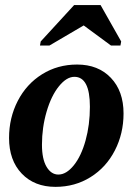

<svg xmlns="http://www.w3.org/2000/svg" viewBox="-20 -725 540 755"><path d="M333.5 -305.2Q333.5 -422.9 272.5 -422.9Q241.7 -422.9 211.7 -385.7Q181.6 -348.6 163.3 -286.1Q145 -223.6 145 -155.8Q145 -99.6 163.1 -69.1Q181.2 -38.6 209.5 -38.6Q240.7 -38.6 270 -74.7Q299.3 -110.8 316.4 -172.4Q333.5 -233.9 333.5 -305.2ZM198.2 9.8Q115.2 9.8 65.4 -42.5Q15.6 -94.7 15.6 -182.6Q15.6 -261.7 49.8 -328.1Q84 -394.5 145.3 -432.9Q206.5 -471.2 283.2 -471.2Q366.2 -471.2 416 -418.9Q465.8 -366.7 465.8 -278.8Q465.8 -199.7 431.6 -133.3Q397.5 -66.9 336.2 -28.6Q274.9 9.8 198.2 9.8ZM137.2 -545.9 140.1 -562 271.5 -705.1H375.5L456.5 -562L453.6 -545.9H416.5L309.1 -625L174.3 -545.9Z"/></svg>

Font: Tinos
Style: Bold Italic
Weight: 700
Italic angle: -16.333°
Designer: Steve Matteson
Foundry: Monotype Imaging Inc.
Version: Version 1.23